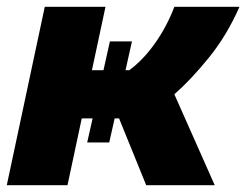

<svg xmlns="http://www.w3.org/2000/svg" viewBox="-26 -546 726 566"><path d="M-6 0 106 -526H285L245 -339H279L298 -424H363L344 -339H355Q396 -369 431 -418.5Q466 -468 488 -526H680Q643 -442 590.5 -377Q538 -312 488 -268L607 0H405L325 -197H312L296 -126H231L247 -197H215L173 0Z"/></svg>

Font: Raleway Black
Style: Italic
Weight: 900
Italic angle: -12°
Designer: Matt McInerney, Pablo Impallari, Rodrigo Fuenzalida
Foundry: Matt McInerney, Pablo Impallari, Rodrigo Fuenzalida
Version: Version 4.101;RELEASE